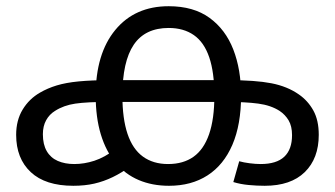

<svg xmlns="http://www.w3.org/2000/svg" viewBox="-20 -586 1078 618"><path d="M216 12Q126 12 79 -32Q32 -76 32 -152Q32 -199 53 -233.5Q74 -268 109 -288Q133 -302 162.5 -311Q192 -320 233.5 -324Q275 -328 333 -328H716Q802 -328 853.5 -318Q905 -308 942 -282Q971 -262 988.5 -230.5Q1006 -199 1006 -152Q1006 -76 961 -32Q916 12 832 12Q807 12 780.5 9.5Q754 7 731 0L750 -67Q764 -63 783.5 -60.5Q803 -58 819 -58Q870 -58 895 -81.5Q920 -105 920 -151Q920 -180 909 -198.5Q898 -217 880 -229Q852 -247 811.5 -252.5Q771 -258 708 -258H331Q260 -258 222.5 -252.5Q185 -247 157 -229Q139 -218 128.5 -199Q118 -180 118 -154Q118 -121 130.5 -99.5Q143 -78 166 -68Q189 -58 219 -58Q251 -58 283.5 -68.5Q316 -79 352 -106L402 -52Q372 -30 343 -16Q314 -2 283.5 5Q253 12 216 12ZM523 -566Q603 -566 654.5 -528.5Q706 -491 731 -426.5Q756 -362 756 -279Q756 -185 728 -120Q700 -55 648 -21.5Q596 12 524 12Q470 12 426.5 -6.5Q383 -25 352 -62Q321 -99 304.5 -153.5Q288 -208 288 -279Q288 -413 351 -489.5Q414 -566 523 -566ZM523 -496Q447 -496 410.5 -442Q374 -388 374 -278Q374 -204 390.5 -155Q407 -106 440 -82Q473 -58 521 -58Q570 -58 603 -81.5Q636 -105 653 -154Q670 -203 670 -278Q670 -353 653.5 -401.5Q637 -450 604 -473Q571 -496 523 -496Z"/></svg>

Font: lmalayalam05
Style: Book
Weight: 400
Designer: Jelle Bosma - Monotype Design Team
Foundry: Monotype Imaging Inc.
Version: Version 2.003